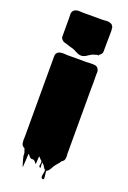

<svg xmlns="http://www.w3.org/2000/svg" viewBox="-164 -807 651 976"><g transform="rotate(20 161.5 -318.5)"><path d="M179 -542Q167 -540 154.5 -545Q142 -550 130 -557Q127 -558 123.5 -559.5Q120 -561 116 -562Q108 -564 99.5 -566.5Q91 -569 83 -572Q80 -573 77.5 -573.5Q75 -574 72 -575L64 -578Q63 -580 61.5 -581Q60 -582 58 -583Q51 -590 50 -598V-700Q50 -709 49.5 -720Q49 -731 55 -739L61 -745Q64 -747 70 -749Q78 -751 86.5 -751Q95 -751 102 -750H215Q224 -751 233.5 -751.5Q243 -752 252 -750Q253 -750 253 -749.5Q253 -749 254 -749Q255 -749 259 -747Q264 -745 267 -740Q272 -734 272.5 -729Q273 -724 273 -721Q274 -717 274 -713.5Q274 -710 274 -706Q274 -685 273.5 -663Q273 -641 273 -620V-602Q273 -597 272 -594Q271 -589 266 -584L262 -580Q260 -578 258 -578Q257 -577 256.5 -575Q256 -573 254 -572Q254 -572 252 -572.5Q250 -573 248 -573Q246 -573 243 -572Q240 -571 238 -570Q236 -569 233 -568.5Q230 -568 228 -567Q226 -567 225 -566Q218 -563 211 -558Q204 -553 196 -548.5Q188 -544 179 -542ZM277 -18Q276 -17 276 -16Q276 -15 275 -14V-13Q273 -11 271 -9Q269 -7 267 -5Q267 -5 266.5 -4.5Q266 -4 265 -4Q265 -4 264.5 -3.5Q264 -3 263 -3Q261 -1 259 3Q258 4 257.5 6Q257 8 255 9Q251 14 247 18.5Q243 23 239 28V29H238Q238 30 236 32L223 54Q218 63 211 67Q207 69 207 69Q206 77 208 88.5Q210 100 210 108.5Q210 117 203 115Q195 113 195 104.5Q195 96 197.5 85.5Q200 75 199 67Q198 67 195 64Q192 61 190 57.5Q188 54 186 50Q183 47 182 45L173 36Q172 43 173.5 56Q175 69 170 65Q163 60 166 50Q169 40 167 32Q166 30 164.5 29Q163 28 161 26L154 19Q152 16 148 12Q146 22 146 33Q146 44 144 55Q143 56 142 54Q141 52 140 51Q137 47 134.5 44Q132 41 128 39Q123 37 118 38Q113 39 108 35Q104 32 101.5 28.5Q99 25 96 21Q95 21 94 20Q93 19 92 21Q91 38 90.5 56Q90 74 88 92Q88 94 86.5 89.5Q85 85 84 83Q82 77 80 69.5Q78 62 76 56Q72 42 71.5 37Q71 32 71.5 29Q72 26 70.5 20.5Q69 15 63 -1L57 -4Q50 -9 47.5 -16Q45 -23 45 -30Q44 -37 44.5 -44.5Q45 -52 45 -59V-493Q45 -498 46 -501Q48 -507 50 -509L56 -515Q60 -518 69 -520Q79 -522 89.5 -521Q100 -520 108 -520H207Q219 -520 231.5 -521Q244 -522 256 -520Q258 -520 260 -519Q262 -518 264.5 -517Q267 -516 268 -515Q271 -512 272 -510Q276 -506 278 -497Q279 -493 278.5 -487.5Q278 -482 278 -477Q279 -458 278.5 -439.5Q278 -421 278 -402V-55Q278 -51 278 -47Q278 -43 279 -38Q279 -34 279 -30Q279 -26 277 -18Z"/></g></svg>

Font: Rubik Wet Paint
Style: Regular
Weight: 400
Designer: Hubert and Fischer, NaN
Foundry: Hubert and Fischer, NaN
Version: Version 2.200